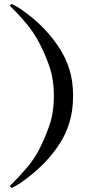

<svg xmlns="http://www.w3.org/2000/svg" viewBox="-20 -695 446 966"><path d="M29.3 241.2Q77.1 193.4 114.5 149.7Q151.9 106 177.7 55.7Q204.1 4.9 227.5 -60.8Q251 -126.5 251 -212.9Q251 -297.4 227.8 -363Q204.6 -428.7 177.7 -479Q150.9 -529.8 114 -574.7Q77.1 -619.6 29.3 -666L38.6 -675.3Q58.1 -667 86.9 -647.5Q115.7 -627.9 147.7 -601.3Q179.7 -574.7 207.5 -544.4Q245.1 -503.9 276.9 -456.3Q308.6 -408.7 328.1 -349.4Q347.7 -290 347.7 -212.9Q347.7 -136.2 328.6 -76.2Q309.6 -16.1 277.8 31.7Q246.1 79.6 207.5 120.1Q179.2 149.9 147.2 176.8Q115.2 203.6 86.7 222.9Q58.1 242.2 38.6 251Z"/></svg>

Font: Scheherazade New
Style: Regular
Weight: 400
Designer: SIL International
Foundry: SIL International
Version: Version 4.000